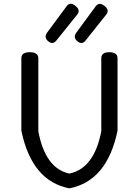

<svg xmlns="http://www.w3.org/2000/svg" viewBox="-20 -1019 761 1052"><path d="M238 -840 345 -985Q364 -1011 393 -987Q423 -964 403 -939L289 -797Q269 -772 244 -793Q219 -814 238 -840ZM398 -840 504 -984Q523 -1010 552 -987Q582 -964 562 -939L449 -797Q429 -772 404 -793Q379 -814 398 -840ZM360 13Q154 -27 97 -303V-700Q97 -733 143 -733Q190 -733 190 -700V-300Q228 -96 360 -68Q496 -96 535 -300V-700Q535 -733 579 -733Q624 -733 624 -700V-303Q567 -27 360 13Z"/></svg>

Font: Swei Gothic CJK TC Regular
Style: Regular
Weight: 400
Version: Version 2.129